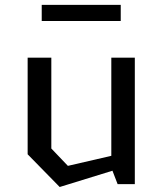

<svg xmlns="http://www.w3.org/2000/svg" viewBox="-20 -748 660 780"><path d="M188.5 -144.7 255.8 -74.2 490.7 -128.5V-71L222.5 11.7L92.3 -121.2V-513.7H188.5ZM527.7 0H457.8L432.2 -66.5V-513.7H527.7ZM149.5 -728.3H470.5V-662.8H149.5Z"/></svg>

Font: Monaspace Krypton Var
Style: Regular
Weight: 400
Designer: Riley Cran and the Lettermatic Team
Version: Version 1.101 (Monaspace Krypton Var)